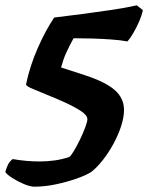

<svg xmlns="http://www.w3.org/2000/svg" viewBox="-75 -598 558 723"><path d="M54 105Q39 105 16 95.5Q-7 86 -27.5 73Q-48 60 -55 50Q-47 22 -39 12.5Q-31 3 -27 1Q24 10 75 10Q103 10 131.5 6Q160 2 186 -7Q192 -11 203.5 -30Q215 -49 226.5 -73Q238 -97 246 -118.5Q254 -140 254 -149Q254 -164 229.5 -180Q205 -196 170 -212Q135 -228 102 -241Q77 -252 50.5 -262.5Q24 -273 23 -280Q37 -348 66.5 -415.5Q96 -483 129 -532Q180 -538 237 -545.5Q294 -553 347.5 -561Q401 -569 440 -578L463 -560Q459 -540 448.5 -516Q438 -492 426 -472Q414 -452 405 -442Q378 -447 342 -449.5Q306 -452 269 -453Q232 -454 202 -454Q185 -423 174 -398.5Q163 -374 155 -344L247 -314Q323 -289 357.5 -258.5Q392 -228 392 -184Q392 -156 381 -122.5Q370 -89 352 -56Q334 -23 312 5Q290 33 268 50Q249 62 213.5 74.5Q178 87 136 96Q94 105 54 105Z"/></svg>

Font: Texturina Black
Style: Italic
Weight: 900
Italic angle: -11°
Designer: Guillermo Torres Carreño
Foundry: Omnibus-Type
Version: Version 1.002; ttfautohint (v1.8.3)